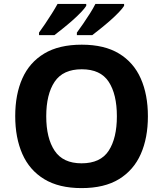

<svg xmlns="http://www.w3.org/2000/svg" viewBox="-20 -954 836 984"><path d="M738 -358Q738 -247 701.5 -164.5Q665 -82 590 -36Q515 10 398 10Q282 10 206.5 -36Q131 -82 94.5 -165Q58 -248 58 -359Q58 -470 94.5 -552Q131 -634 206.5 -679.5Q282 -725 399 -725Q515 -725 590 -679.5Q665 -634 701.5 -551.5Q738 -469 738 -358ZM217 -358Q217 -246 260 -181.5Q303 -117 398 -117Q495 -117 537 -181.5Q579 -246 579 -358Q579 -471 537 -535Q495 -599 399 -599Q303 -599 260 -535Q217 -471 217 -358ZM616 -924Q608 -911 589 -891Q570 -871 545 -849Q520 -827 495.5 -807.5Q471 -788 453 -774H374V-787Q388 -806 406 -832Q424 -858 441 -885Q458 -912 469 -934H616ZM422 -924Q414 -911 395 -891Q376 -871 351 -849Q326 -827 301.5 -807.5Q277 -788 259 -774H180V-787Q194 -806 211.5 -832Q229 -858 246 -885Q263 -912 275 -934H422Z"/></svg>

Font: Noto Sans Sundanese
Style: Regular
Weight: 400
Designer: Monotype Design Team (Regular), Sérgio L. Martins (other weights)
Foundry: Monotype Imaging Inc.
Version: Version 2.003